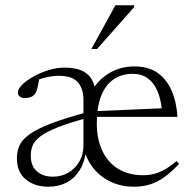

<svg xmlns="http://www.w3.org/2000/svg" viewBox="-20 -697 730 727"><path d="M202.5 -410Q182 -410 156.5 -404.5Q131 -399 100.5 -385L129 -403Q127 -388 124.2 -375Q121.5 -362 118.2 -352.8Q115 -343.5 110 -338.5Q104 -332 94.2 -328.8Q84.5 -325.5 74.5 -325.5Q62 -325.5 54.8 -331.5Q47.5 -337.5 47.5 -346.5Q47.5 -360 64 -376.2Q80.5 -392.5 106.8 -407.2Q133 -422 163.8 -431.5Q194.5 -441 223 -441Q265 -441 290 -429.5Q315 -418 327.2 -396.8Q339.5 -375.5 342 -345.5H324Q347 -391 390.5 -418.2Q434 -445.5 489.5 -445.5Q542 -445.5 576.8 -421Q611.5 -396.5 630 -353.5Q648.5 -310.5 652 -254.5H338L338.5 -276L616.5 -288L594 -271.5Q590.5 -317.5 577 -350.2Q563.5 -383 540 -400.2Q516.5 -417.5 482.5 -417.5Q440 -417.5 409.5 -396.2Q379 -375 362.8 -333.2Q346.5 -291.5 346.5 -230.5Q346.5 -169.5 367.8 -125.2Q389 -81 428.2 -57.2Q467.5 -33.5 522 -33.5Q544 -33.5 564.2 -38.8Q584.5 -44 605.2 -56Q626 -68 648.5 -87.5L658 -76.5Q629 -45.5 602.5 -26.5Q576 -7.5 548.2 1.2Q520.5 10 486.5 10Q441 10 402 -7.5Q363 -25 336 -57.2Q309 -89.5 298 -133L306.5 -132.5Q302 -86.5 282.8 -54.5Q263.5 -22.5 233 -6.2Q202.5 10 163.5 10Q111.5 10 77.8 -17.5Q44 -45 44 -98Q44 -123.5 53.5 -145.5Q63 -167.5 91 -188Q119 -208.5 173.8 -229.5Q228.5 -250.5 319 -274.5L322 -253.5Q246 -233.5 200.8 -215.8Q155.5 -198 133 -180.8Q110.5 -163.5 103.5 -145.8Q96.5 -128 96.5 -107Q96.5 -69 119.5 -48.5Q142.5 -28 180.5 -28Q212.5 -28 238.8 -43.2Q265 -58.5 280.5 -85.5Q296 -112.5 296 -147V-318.5Q296 -361 274.8 -385.5Q253.5 -410 202.5 -410ZM326 -511.5 417 -677H487.5V-669.5L347.5 -511.5Z"/></svg>

Font: Newsreader 24pt Light
Style: Regular
Weight: 300
Designer: Hugues Gentile
Foundry: Production Type
Version: Version 1.003